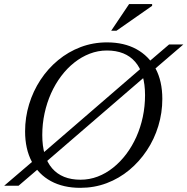

<svg xmlns="http://www.w3.org/2000/svg" viewBox="-35 -892 900 922"><path d="M845.5 -678.5 700.5 -554 668.5 -530.5 175 -105 154.5 -86 54 0H-15L133.5 -127L158.5 -146L653 -573L677 -593L777 -678.5ZM168 -243.5Q168 -138 215.5 -83.5Q263 -29 351.5 -29Q394.5 -29 434 -44Q473.5 -59 508.2 -86.8Q543 -114.5 571.2 -152Q599.5 -189.5 619.8 -234.8Q640 -280 650.8 -330.8Q661.5 -381.5 661.5 -435Q661.5 -540.5 614.2 -595Q567 -649.5 478.5 -649.5Q435.5 -649.5 396 -634.2Q356.5 -619 321.8 -591.5Q287 -564 258.8 -526.5Q230.5 -489 210.2 -443.8Q190 -398.5 179 -347.8Q168 -297 168 -243.5ZM744.5 -417Q744.5 -350 725.2 -286.8Q706 -223.5 670.2 -169.8Q634.5 -116 585.8 -75.5Q537 -35 477.5 -12.5Q418 10 350.5 10Q269 10 209.5 -22.2Q150 -54.5 117.8 -115.5Q85.5 -176.5 85.5 -261Q85.5 -328.5 104.8 -391.5Q124 -454.5 159.5 -508.5Q195 -562.5 244 -603Q293 -643.5 352.5 -666Q412 -688.5 479 -688.5Q560.5 -688.5 620 -656Q679.5 -623.5 712 -563Q744.5 -502.5 744.5 -417ZM499 -744.5 585 -872.5H695.5V-864L524.5 -744.5Z"/></svg>

Font: Newsreader 28pt
Style: Italic
Weight: 400
Italic angle: -17°
Version: Version 1.003